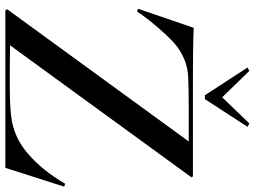

<svg xmlns="http://www.w3.org/2000/svg" viewBox="-140 -834 974 735"><g transform="rotate(90 347.5 -467.0)"><path d="M345 -764 239 -927 252 -934 353 -830 453 -934 466 -927 360 -764ZM20 0 16 -7 522 -702H396Q360 -702 327.5 -701.5Q295 -701 276 -700Q238 -698 207.5 -685Q177 -672 152 -652Q135 -638 110.5 -611.5Q86 -585 62.5 -556Q39 -527 25 -504L14 -508L87 -721Q101 -720 129 -719.5Q157 -719 193 -718.5Q229 -718 266.5 -718Q304 -718 336 -718H656L659 -712L154 -18Q199 -17 242 -17H325Q342 -17 368.5 -18Q395 -19 424 -22Q505 -31 569.5 -87Q634 -143 684 -229L695 -225L623 0Z"/></g></svg>

Font: Mulat Addis
Style: Regular
Weight: 400
Designer: Fasil fikreab
Version: Version 1.001; ttfautohint (v1.8.3)